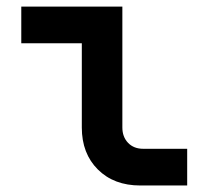

<svg xmlns="http://www.w3.org/2000/svg" viewBox="-20 -570 639 590"><path d="M411.1 0Q330.1 0 280.8 -49.1Q231.4 -98.1 231.4 -178.2V-437H45.4V-549.8H356V-178.2Q356 -149.4 373.5 -131.1Q391.1 -112.8 419.9 -112.8H555.2V0Z"/></svg>

Font: UDEV Gothic 35
Style: Bold
Weight: 700
Version: v2.1.0; ttfautohint (v1.8.4.7-5d5b-dirty) -l 6 -r 45 -G 200 